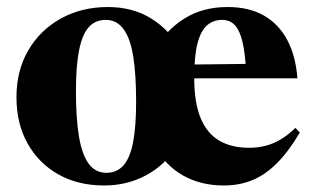

<svg xmlns="http://www.w3.org/2000/svg" viewBox="-20 -528 914 560"><path d="M290.5 -24Q320.5 -24 339.8 -45.2Q359 -66.5 368 -112.2Q377 -158 377 -232Q377 -311 368.5 -363.8Q360 -416.5 340.2 -443.2Q320.5 -470 288.5 -470Q258 -470 239 -449Q220 -428 210.8 -382Q201.5 -336 201.5 -262.5Q201.5 -183.5 210.2 -130.5Q219 -77.5 238.5 -50.8Q258 -24 290.5 -24ZM497.5 -102.5Q462 -47 406.5 -17Q351 13 284 13Q207.5 13 150 -19.5Q92.5 -52 60.2 -110Q28 -168 28 -244.5Q28 -322 62.5 -381.2Q97 -440.5 157.5 -474Q218 -507.5 294.5 -507.5Q366.5 -507.5 420.2 -474.5Q474 -441.5 506.5 -384H432.5Q464 -440 517.5 -473.8Q571 -507.5 644 -507.5Q706 -507.5 749.5 -482.8Q793 -458 817.8 -411.5Q842.5 -365 847.5 -299.5H514V-339.5L774 -342.5L698 -317.5Q695 -374.5 686.8 -407.8Q678.5 -441 664.2 -455.5Q650 -470 628 -470Q602.5 -470 584.2 -454.5Q566 -439 556.2 -402.2Q546.5 -365.5 546.5 -301Q546.5 -229 565 -184Q583.5 -139 619.2 -118Q655 -97 706.5 -97Q732 -97 754.5 -102.8Q777 -108.5 798.5 -121.2Q820 -134 841.5 -155L854.5 -141.5Q821.5 -85.5 787.2 -51.5Q753 -17.5 715.2 -2.2Q677.5 13 632.5 13Q565.5 13 513.8 -16.2Q462 -45.5 431 -102.5Z"/></svg>

Font: Newsreader 60pt
Style: Bold
Weight: 700
Designer: Hugues Gentile
Foundry: Production Type
Version: Version 1.003